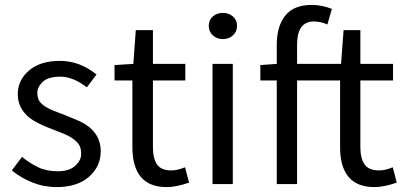

<svg xmlns="http://www.w3.org/2000/svg" viewBox="-20 -744 1636 776"><path d="M241.2 -279.3Q264.6 -269.5 291 -258.8Q386.7 -219.2 387.2 -132.8Q387.2 -71.3 339.6 -29.5Q292 12.2 209 12.2Q157.2 12.2 110.1 -6.8Q63 -25.9 27.8 -55.2L68.8 -109.9Q101.1 -84 134.5 -67.9Q168 -51.8 213.9 -51.8Q259.8 -51.8 283.9 -74Q308.1 -96.2 308.1 -121.6Q308.1 -147 298.1 -160.9Q288.1 -174.8 272.5 -185.3Q256.8 -195.8 236.8 -203.9Q216.8 -211.9 193.8 -220.7Q127.4 -245.6 98.6 -268.6Q51.8 -306.6 51.8 -363.3Q51.8 -419.9 97.2 -459Q142.6 -498 222.4 -498Q302.2 -498 370.1 -442.9L331.1 -391.1Q274.9 -434.1 224.6 -434.1Q174.3 -434.1 152.6 -413.1Q130.9 -392.1 130.9 -369.4Q130.9 -346.7 139.9 -334.2Q148.9 -321.8 164.1 -312.5Q179.2 -303.2 198.5 -295.7Q217.8 -288.1 241.2 -279.3Z M515.1 -149.9V-418.9H442.9V-481L519 -485.8L528.8 -622.1H598.1V-485.8H729V-418.9H598.1V-148.9Q598.1 -104 614.5 -79.6Q630.9 -55.2 672.9 -55.2Q696.3 -55.2 728 -67.9L744.1 -5.9Q691.4 12.2 653.8 12.2Q515.1 12.2 515.1 -149.9Z M838.9 -485.8H920.9V0H838.9ZM921.4 -601.1Q904.8 -585.9 880.9 -585.9Q856.9 -585.9 840.3 -601.1Q823.7 -616.2 823.7 -639.6Q823.7 -663.1 840.3 -677.5Q856.9 -691.9 880.9 -691.9Q904.8 -691.9 921.4 -677.5Q938 -663.1 938 -639.6Q938 -616.2 921.4 -601.1Z M1354.5 -149.9V-418.9H1180.7V0H1098.6V-418.9H1032.2V-481L1098.6 -485.8V-563Q1098.6 -638.2 1133.1 -681.2Q1167.5 -724.1 1240.2 -724.1Q1281.2 -724.1 1321.3 -708L1303.2 -645Q1276.4 -657.2 1248.5 -657.2Q1180.7 -657.2 1180.7 -563V-485.8H1358.4L1368.7 -622.1H1436.5V-485.8H1568.4V-418.9H1436.5V-148.9Q1436.5 -104 1453.4 -79.6Q1470.2 -55.2 1512.2 -55.2Q1537.1 -55.2 1567.4 -67.9L1583.5 -5.9Q1530.8 12.2 1493.7 12.2Q1354.5 12.2 1354.5 -149.9Z"/></svg>

Font: SourceSansPro-Regular
Style: Regular
Weight: 400
Designer: Paul D. Hunt
Foundry: Adobe Systems Incorporated
Version: Version 1.050;PS Version 1.000;hotconv 1.0.70;makeotf.lib2.5